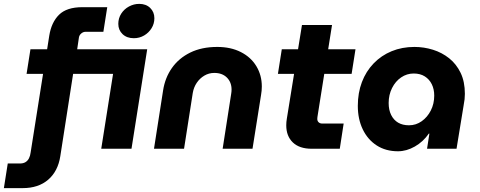

<svg xmlns="http://www.w3.org/2000/svg" viewBox="-117 -767 2474 990"><path d="M-97 203 -77 76H-14Q3 76 14.5 69Q26 62 32.5 49Q39 36 41 19L105 -386H20L40 -513H126L137 -583Q148 -652 187.5 -691Q227 -730 308 -730H436L416 -603H324Q312 -603 302 -594.5Q292 -586 290 -574L281 -513H642L561 0H405L466 -386H260L194 38Q182 116 131.5 159.5Q81 203 0 203ZM573 -570Q537 -570 515 -591Q493 -612 493 -644Q493 -673 508 -696.5Q523 -720 548 -733.5Q573 -747 601 -747Q636 -747 657.5 -726Q679 -705 679 -673Q679 -645 664.5 -621.5Q650 -598 626 -584Q602 -570 573 -570Z M677 0 724 -301Q734 -366 769.5 -416.5Q805 -467 864 -496Q923 -525 1003 -525Q1073 -525 1125 -498.5Q1177 -472 1205 -425.5Q1233 -379 1233 -321Q1233 -311 1232 -299.5Q1231 -288 1229 -277L1185 0H1031L1075 -283Q1076 -289 1076.5 -294.5Q1077 -300 1077 -305Q1077 -343 1053 -367Q1029 -391 988 -391Q960 -391 936.5 -377Q913 -363 897.5 -340Q882 -317 877 -288L832 0Z M1490 0Q1427 0 1393 -32.5Q1359 -65 1359 -121Q1359 -138 1362 -155L1440 -638H1595L1522 -178Q1519 -161 1519 -154Q1519 -143 1526 -136.5Q1533 -130 1544 -130H1655L1635 0ZM1316 -386 1336 -513H1716L1696 -386Z M1935 13Q1872 13 1825.5 -17Q1779 -47 1753.5 -100Q1728 -153 1728 -221Q1728 -288 1749 -343.5Q1770 -399 1809.5 -440Q1849 -481 1902.5 -503Q1956 -525 2020 -525Q2069 -525 2115.5 -510.5Q2162 -496 2199 -466.5Q2236 -437 2258 -391.5Q2280 -346 2280 -283Q2280 -269 2278.5 -255Q2277 -241 2273 -220L2237 0H2085L2097 -78H2094Q2065 -36 2022 -11.5Q1979 13 1935 13ZM1992 -121Q2028 -121 2057.5 -142Q2087 -163 2104.5 -197.5Q2122 -232 2122 -274Q2122 -307 2109.5 -332.5Q2097 -358 2073.5 -373Q2050 -388 2016 -388Q1981 -388 1951.5 -368Q1922 -348 1904.5 -313Q1887 -278 1887 -236Q1887 -200 1900 -174Q1913 -148 1936 -134.5Q1959 -121 1992 -121Z"/></svg>

Font: MuseoModerno Thin
Style: Bold Italic
Weight: 700
Italic angle: -9°
Version: Version 1.003